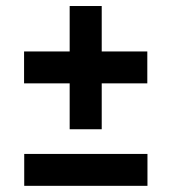

<svg xmlns="http://www.w3.org/2000/svg" viewBox="-20 -610 570 638"><path d="M211.5 -180.5V-333H60V-439H211.5V-590H318V-439H469.5V-333H318V-180.5ZM60.5 7.5V-98.5H470V7.5Z"/></svg>

Font: Besley* Fatface
Style: Regular
Weight: 900
Designer: Owen Earl
Foundry: indestructible type*
Version: Version 3.000; ttfautohint (v1.8.3)